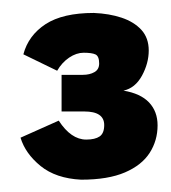

<svg xmlns="http://www.w3.org/2000/svg" viewBox="-20 -692 270 304"><path d="M108.5 -407.5Q68.5 -409.5 44.2 -429.2Q20 -449 12.5 -474L73 -501Q92.5 -471 116.5 -471Q130.5 -471 137.8 -476Q145 -481 145 -494Q145 -515.5 113.5 -515.5H77.5V-573.5H111Q122 -573.5 129.5 -577.8Q137 -582 137 -591.5Q137 -603 131.2 -605.8Q125.5 -608.5 112.5 -608.5Q101 -608.5 89.5 -600.8Q78 -593 70.5 -580L17 -606Q25 -636 52.2 -653.8Q79.5 -671.5 128.5 -671.5Q153 -670.5 172.5 -664Q192 -657.5 203.8 -644.8Q215.5 -632 215.5 -612Q215.5 -592 204.8 -572.2Q194 -552.5 175.5 -548.5Q202.5 -544 216 -529.8Q229.5 -515.5 229.5 -493.5Q229.5 -469.5 217 -450Q204.5 -430.5 177.8 -419Q151 -407.5 108.5 -407.5Z"/></svg>

Font: Lucymar Sans ExtraBold
Style: Regular
Weight: 800
Foundry: The League of Moveable Type (original font) / Main changes by Cristiano Sobral with portions from Mirco Monsees
Version: Version 2.001;August 30, 2020;FontCreator 13.0.0.2681 64-bit